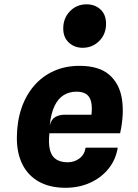

<svg xmlns="http://www.w3.org/2000/svg" viewBox="-20 -861 640 888"><path d="M283 7.5Q210.5 7.5 160 -20.8Q109.5 -49 83.5 -101.2Q57.5 -153.5 58 -224.5Q58.5 -300 79.5 -361Q100.5 -422 138.8 -465.8Q177 -509.5 230 -533Q283 -556.5 347.5 -556.5Q437.5 -556.5 485 -515.5Q532.5 -474.5 543.8 -404Q555 -333.5 535.5 -244.5H208.5Q203.5 -196.5 211.2 -167Q219 -137.5 239.8 -124Q260.5 -110.5 293 -110.5Q324 -110.5 347.5 -128.2Q371 -146 376 -178H524.5Q515.5 -122 481.5 -80.2Q447.5 -38.5 396.2 -15.5Q345 7.5 283 7.5ZM210 -280.5Q217.5 -310 236.2 -320.2Q255 -330.5 280 -330.5H403Q407 -366.5 401.5 -390Q396 -413.5 379.8 -425.2Q363.5 -437 334 -437Q300.5 -437 274.5 -421Q248.5 -405 232 -370.5Q215.5 -336 210 -280.5ZM362.3 -640Q324.5 -640 298.5 -664Q272.5 -688 272.5 -729.1Q272.5 -777 303.5 -809Q334.5 -841 380.5 -841Q419.1 -841 444.8 -817.2Q470.5 -793.5 470.5 -751Q470.5 -703 439 -671.5Q407.5 -640 362.3 -640Z"/></svg>

Font: Spline Sans Mono
Style: Italic
Weight: 400
Italic angle: -4°
Monospace: yes
Designer: Eben Sorkin, Mirko Velimirovic
Foundry: Sorkin Type
Version: Version 1.004